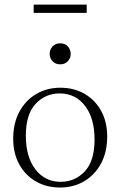

<svg xmlns="http://www.w3.org/2000/svg" viewBox="-20 -828 538 858"><path d="M248.5 10Q188 10 140.5 -17.2Q93 -44.5 66 -93.5Q39 -142.5 39 -208.5Q39 -277 66.2 -328Q93.5 -379 141.2 -407.5Q189 -436 249.5 -436Q310.5 -436 357.8 -408.8Q405 -381.5 432 -332.5Q459 -283.5 459 -217.5Q459 -149 431.8 -98Q404.5 -47 357 -18.5Q309.5 10 248.5 10ZM251 -15.5Q315 -15.5 358.8 -62Q402.5 -108.5 402.5 -204Q402.5 -300 359.8 -355.2Q317 -410.5 247 -410.5Q183 -410.5 139.2 -364Q95.5 -317.5 95.5 -222Q95.5 -126 138.5 -70.8Q181.5 -15.5 251 -15.5ZM249 -540.5Q227.5 -540.5 214.8 -554.5Q202 -568.5 202 -587Q202 -606.5 214.8 -620.5Q227.5 -634.5 249 -634.5Q270.5 -634.5 283.2 -620.5Q296 -606.5 296 -587Q296 -568.5 283.2 -554.5Q270.5 -540.5 249 -540.5ZM130.5 -770.5V-807.5H367.5V-770.5Z"/></svg>

Font: Newsreader Text Light
Style: Regular
Weight: 300
Designer: Hugues Gentile
Foundry: Production Type
Version: Version 1.001